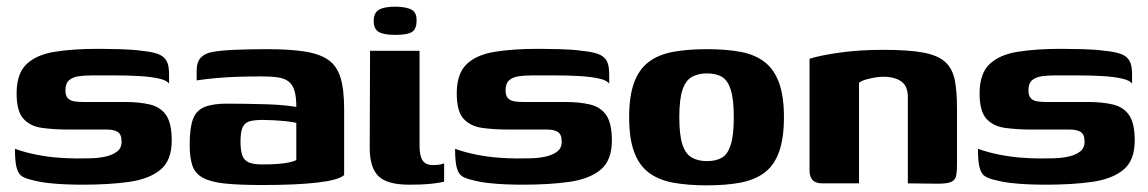

<svg xmlns="http://www.w3.org/2000/svg" viewBox="-20 -552 3456 578"><path d="M230 4Q206 4 179 3Q152 2 125.5 -1Q99 -4 77 -10Q59 -14 47.5 -20.5Q36 -27 30.5 -45.5Q25 -64 25 -104Q56 -93 89 -86.5Q122 -80 153.5 -77.5Q185 -75 212 -75Q231 -75 253.5 -75.5Q276 -76 297 -80.5Q318 -85 332 -95.5Q346 -106 346 -125Q346 -148 334 -155Q322 -162 302 -162H188Q142 -162 106.5 -167Q71 -172 50.5 -194.5Q30 -217 30 -271Q30 -330 59.5 -358.5Q89 -387 144 -396Q199 -405 276 -405Q304 -405 341.5 -404Q379 -403 407 -399Q438 -396 455.5 -389.5Q473 -383 481 -369.5Q489 -356 489 -328V-300Q483 -310 458.5 -315.5Q434 -321 399.5 -323Q365 -325 327.5 -325Q290 -325 258 -325Q236 -325 217.5 -322.5Q199 -320 188 -310.5Q177 -301 177 -280Q177 -264 184 -256.5Q191 -249 203 -247Q215 -245 230 -245H357Q399 -245 431 -237.5Q463 -230 480 -205.5Q497 -181 497 -129Q497 -69 463 -41Q429 -13 369 -4.5Q309 4 230 4Z M770 5Q700 5 657 0.5Q614 -4 590.5 -17Q567 -30 559 -54Q551 -78 551 -116Q551 -167 561 -193.5Q571 -220 596 -230Q621 -240 663 -240Q688 -240 720.5 -239.5Q753 -239 784.5 -238Q816 -237 839.5 -234.5Q863 -232 872 -230Q872 -261 866.5 -279Q861 -297 849 -306.5Q837 -316 817 -319Q797 -322 768 -322Q733 -322 698.5 -321Q664 -320 631.5 -317Q599 -314 572 -310V-338Q572 -365 584 -378Q596 -391 617 -395Q640 -400 685.5 -402Q731 -404 784 -404Q851 -404 896.5 -397Q942 -390 968 -372Q994 -354 1005 -318.5Q1016 -283 1016 -224V-25Q1000 -10 936.5 -2.5Q873 5 770 5ZM769 -57Q797 -57 816.5 -58.5Q836 -60 850 -63Q864 -66 872 -70V-182Q861 -185 841.5 -187Q822 -189 802 -190Q782 -191 771 -191Q747 -191 732 -187Q717 -183 710.5 -169Q704 -155 704 -126Q704 -101 709 -85.5Q714 -70 728 -63.5Q742 -57 769 -57Z M1212 4Q1145 4 1119 -22Q1093 -48 1093 -107L1094 -399H1243V-113Q1243 -82 1252.5 -68.5Q1262 -55 1284 -55Q1297 -55 1306 -57Q1315 -59 1317 -60V-5Q1313 -4 1302 -2Q1291 0 1270 2Q1249 4 1212 4ZM1170 -447Q1135 -447 1120 -456Q1105 -465 1105 -489Q1105 -513 1120.5 -522.5Q1136 -532 1172 -532Q1206 -531 1220.5 -522Q1235 -513 1234 -489Q1234 -465 1220.5 -456Q1207 -447 1170 -447Z M1555 4Q1531 4 1504 3Q1477 2 1450.5 -1Q1424 -4 1402 -10Q1384 -14 1372.5 -20.5Q1361 -27 1355.5 -45.5Q1350 -64 1350 -104Q1381 -93 1414 -86.5Q1447 -80 1478.5 -77.5Q1510 -75 1537 -75Q1556 -75 1578.5 -75.5Q1601 -76 1622 -80.5Q1643 -85 1657 -95.5Q1671 -106 1671 -125Q1671 -148 1659 -155Q1647 -162 1627 -162H1513Q1467 -162 1431.5 -167Q1396 -172 1375.5 -194.5Q1355 -217 1355 -271Q1355 -330 1384.5 -358.5Q1414 -387 1469 -396Q1524 -405 1601 -405Q1629 -405 1666.5 -404Q1704 -403 1732 -399Q1763 -396 1780.5 -389.5Q1798 -383 1806 -369.5Q1814 -356 1814 -328V-300Q1808 -310 1783.5 -315.5Q1759 -321 1724.5 -323Q1690 -325 1652.5 -325Q1615 -325 1583 -325Q1561 -325 1542.5 -322.5Q1524 -320 1513 -310.5Q1502 -301 1502 -280Q1502 -264 1509 -256.5Q1516 -249 1528 -247Q1540 -245 1555 -245H1682Q1724 -245 1756 -237.5Q1788 -230 1805 -205.5Q1822 -181 1822 -129Q1822 -69 1788 -41Q1754 -13 1694 -4.5Q1634 4 1555 4Z M2108 6Q2051 6 2007 -2Q1963 -10 1933.5 -32Q1904 -54 1889 -94.5Q1874 -135 1874 -199Q1874 -263 1889 -303.5Q1904 -344 1933.5 -366Q1963 -388 2007 -396Q2051 -404 2108 -404Q2166 -404 2209 -396Q2252 -388 2281 -366Q2310 -344 2325 -303.5Q2340 -263 2340 -199Q2340 -135 2325 -94Q2310 -53 2280.5 -31.5Q2251 -10 2208 -2Q2165 6 2108 6ZM2108 -67Q2136 -67 2153.5 -77.5Q2171 -88 2180 -116.5Q2189 -145 2189 -199Q2189 -253 2180 -281.5Q2171 -310 2153.5 -320.5Q2136 -331 2108 -331Q2082 -331 2063 -320.5Q2044 -310 2034.5 -281.5Q2025 -253 2025 -199Q2025 -145 2034.5 -116.5Q2044 -88 2063 -77.5Q2082 -67 2108 -67Z M2455 0Q2417 0 2417 -39V-375Q2447 -385 2507 -393.5Q2567 -402 2639 -402Q2716 -402 2760.5 -393.5Q2805 -385 2826.5 -364.5Q2848 -344 2854.5 -310Q2861 -276 2861 -225V-56Q2861 -34 2858 -21.5Q2855 -9 2842.5 -4Q2830 1 2804 1L2713 0V-260Q2713 -293 2693 -307Q2673 -321 2639 -321Q2627 -321 2613 -318.5Q2599 -316 2586.5 -312.5Q2574 -309 2566 -303V0Z M3129 4Q3105 4 3078 3Q3051 2 3024.5 -1Q2998 -4 2976 -10Q2958 -14 2946.5 -20.5Q2935 -27 2929.5 -45.5Q2924 -64 2924 -104Q2955 -93 2988 -86.5Q3021 -80 3052.5 -77.5Q3084 -75 3111 -75Q3130 -75 3152.5 -75.5Q3175 -76 3196 -80.5Q3217 -85 3231 -95.5Q3245 -106 3245 -125Q3245 -148 3233 -155Q3221 -162 3201 -162H3087Q3041 -162 3005.5 -167Q2970 -172 2949.5 -194.5Q2929 -217 2929 -271Q2929 -330 2958.5 -358.5Q2988 -387 3043 -396Q3098 -405 3175 -405Q3203 -405 3240.5 -404Q3278 -403 3306 -399Q3337 -396 3354.5 -389.5Q3372 -383 3380 -369.5Q3388 -356 3388 -328V-300Q3382 -310 3357.5 -315.5Q3333 -321 3298.5 -323Q3264 -325 3226.5 -325Q3189 -325 3157 -325Q3135 -325 3116.5 -322.5Q3098 -320 3087 -310.5Q3076 -301 3076 -280Q3076 -264 3083 -256.5Q3090 -249 3102 -247Q3114 -245 3129 -245H3256Q3298 -245 3330 -237.5Q3362 -230 3379 -205.5Q3396 -181 3396 -129Q3396 -69 3362 -41Q3328 -13 3268 -4.5Q3208 4 3129 4Z"/></svg>

Font: Genos Thin
Style: Bold
Weight: 700
Version: Version 1.010